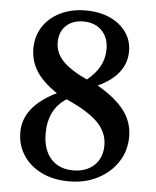

<svg xmlns="http://www.w3.org/2000/svg" viewBox="-55 -818 709 875"><g transform="rotate(5 300.0 -381.0)"><path d="M293.5 10.5Q221 10.5 167 -16Q113 -42.5 83 -88.8Q53 -135 53 -193.5Q53 -311.5 203.5 -385Q139.5 -427.5 109.2 -474.5Q79 -521.5 79 -578Q79 -635.5 107.5 -679Q136 -722.5 186.5 -747.2Q237 -772 303 -772Q365 -772 412.8 -750.5Q460.5 -729 487.5 -691Q514.5 -653 514.5 -603.5Q514.5 -496 386 -436Q471 -386.5 510 -334Q549 -281.5 549 -216Q549 -151.5 515.5 -100.2Q482 -49 424.2 -19.2Q366.5 10.5 293.5 10.5ZM334 -459Q411.5 -521 411.5 -603.5Q411.5 -657 380.2 -689Q349 -721 296 -721Q246.5 -721 216.8 -692.8Q187 -664.5 187 -616Q187 -569 221.8 -532Q256.5 -495 334 -459ZM307.5 -41Q367.5 -41 403.8 -75.2Q440 -109.5 440 -167Q440 -226 395 -271.5Q350 -317 250 -361Q168.5 -309 168.5 -198Q168.5 -124.5 205.5 -82.8Q242.5 -41 307.5 -41Z"/></g></svg>

Font: Libre Caslon Text Medium
Style: Regular
Weight: 500
Designer: Pablo Impallari, Rodrigo Fuenzalida, Katja Schimmel
Foundry: Pablo Impallari, Rodrigo Fuenzalida
Version: Version 2.000